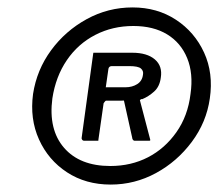

<svg xmlns="http://www.w3.org/2000/svg" viewBox="-20 -772 588 517"><path d="M278 -275Q211 -275 160.5 -308Q110 -341 85 -396.5Q60 -452 69 -519Q79 -584 117.5 -636.5Q156 -689 213.5 -720.5Q271 -752 337 -752Q403 -752 453.5 -719Q504 -686 529.5 -630.5Q555 -575 545 -507Q536 -443 496.5 -390Q457 -337 400 -306Q343 -275 278 -275ZM277 -325Q333 -325 378.5 -348.5Q424 -372 455 -416Q486 -460 493 -519Q501 -574 484 -615.5Q467 -657 430 -679.5Q393 -702 339 -702Q283 -702 236.5 -678Q190 -654 160 -610Q130 -566 121 -507Q110 -423 152.5 -374Q195 -325 277 -325ZM384 -398Q385 -395 384.5 -394Q384 -393 382 -393H342Q340 -393 338 -395.5Q336 -398 336 -401L314 -500Q313 -502 313 -501.5Q313 -501 307 -501H266Q264 -501 262 -498Q260 -495 259 -494L245 -396Q245 -394 245 -393.5Q245 -393 241 -393H206Q203 -393 201 -396Q199 -399 200 -402L231 -628Q232 -631 231.5 -630.5Q231 -630 233 -630H336Q376 -630 397 -612Q418 -594 413 -563Q410 -539 395 -525.5Q380 -512 363 -505Q361 -506 358.5 -504Q356 -502 357 -501L384 -398ZM318 -537Q336 -537 349.5 -545.5Q363 -554 365 -571Q367 -581 359.5 -587.5Q352 -594 328 -594H281Q278 -594 275.5 -592.5Q273 -591 272 -587L265 -538Q265 -536 265 -536.5Q265 -537 267 -537H318Z"/></svg>

Font: Libre Franklin Medium
Style: Italic
Weight: 500
Italic angle: -8°
Designer: Pablo Impallari, Rodrigo Fuenzalida, Nhung Nguyen
Foundry: Impallari Type
Version: Version 3.000